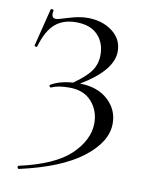

<svg xmlns="http://www.w3.org/2000/svg" viewBox="-76 -548 596 762"><g transform="rotate(10 222.0 -167.0)"><path d="M233 -219Q304 -218 346 -179.5Q388 -141 388 -85Q388 -11 303 54.5Q218 120 52 157Q50 157 48 154.5Q46 152 46 149Q46 146 48 145Q192 113 254 53Q316 -7 316 -74Q316 -124 284.5 -160Q253 -196 194 -196Q148 -196 123 -184Q120 -182 116.5 -186Q113 -190 116 -193Q150 -214 205 -218Q255 -253 274 -281Q293 -309 293 -345Q293 -394 263 -425Q233 -456 176 -456Q124 -456 91.5 -428Q59 -400 40 -335Q39 -330 31 -334Q28 -335 29 -337L67 -489Q67 -490 70.5 -490.5Q74 -491 76.5 -489.5Q79 -488 79 -487Q72 -455 94 -455Q102 -455 143 -468Q184 -481 218 -481Q277 -481 317.5 -450.5Q358 -420 358 -370Q358 -294 233 -219Z"/></g></svg>

Font: Cormorant SC
Style: Regular
Weight: 400
Designer: Christian Thalmann (Catharsis Fonts)
Version: Version 1.000;PS 002.000;hotconv 1.0.88;makeotf.lib2.5.64775